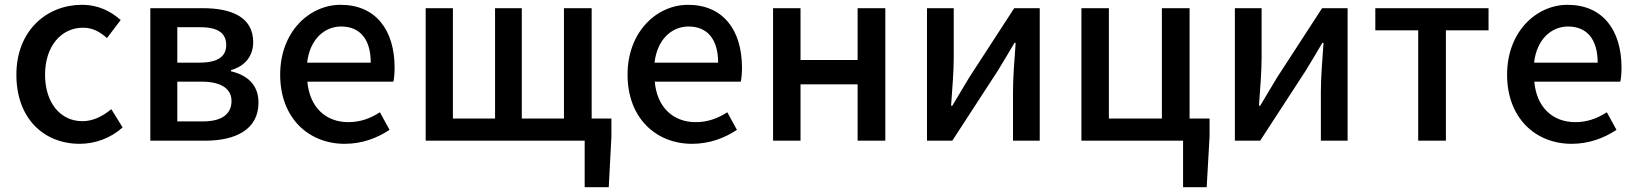

<svg xmlns="http://www.w3.org/2000/svg" viewBox="-20 -584 6793 797"><path d="M311 13C374 13 439 -10 489 -55L442 -131C409 -103 368 -81 322 -81C230 -81 167 -158 167 -274C167 -391 233 -469 325 -469C363 -469 394 -453 424 -426L481 -501C441 -536 390 -564 320 -564C175 -564 48 -458 48 -274C48 -92 162 13 311 13Z M604 0H832C959 0 1053 -47 1053 -158C1053 -235 1003 -273 939 -288V-293C998 -310 1031 -352 1031 -409C1031 -512 943 -550 822 -550H604ZM716 -324V-471H812C888 -471 919 -444 919 -397C919 -352 888 -324 808 -324ZM716 -80V-245H818C900 -245 941 -214 941 -165C941 -112 903 -80 822 -80Z M1411 13C1483 13 1546 -11 1597 -45L1557 -118C1517 -92 1475 -77 1426 -77C1331 -77 1265 -140 1256 -245H1613C1616 -258 1618 -281 1618 -303C1618 -459 1540 -564 1394 -564C1265 -564 1143 -453 1143 -274C1143 -93 1262 13 1411 13ZM1255 -324C1266 -421 1327 -474 1396 -474C1476 -474 1519 -419 1519 -324Z M2436 -92V-550H2321V-92H2146V-550H2035V-92H1860V-550H1747V0H2407V193H2507L2518 -18V-92Z M2853 13C2925 13 2988 -11 3039 -45L2999 -118C2959 -92 2917 -77 2868 -77C2773 -77 2707 -140 2698 -245H3055C3058 -258 3060 -281 3060 -303C3060 -459 2982 -564 2836 -564C2707 -564 2585 -453 2585 -274C2585 -93 2704 13 2853 13ZM2697 -324C2708 -421 2769 -474 2838 -474C2918 -474 2961 -419 2961 -324Z M3189 0H3303V-234H3540V0H3655V-550H3540V-335H3303V-550H3189Z M3828 0H3933L4121 -289C4141 -321 4171 -372 4191 -406H4196C4191 -335 4185 -262 4185 -205V0H4296V-550H4190L4003 -262C3984 -229 3952 -178 3933 -145H3928C3933 -215 3939 -288 3939 -345V-550H3828Z M4918 -92V-550H4803V-92H4583V-550H4469V0H4891V193H4989L5001 -18V-92Z M5106 0H5211L5399 -289C5419 -321 5449 -372 5469 -406H5474C5469 -335 5463 -262 5463 -205V0H5574V-550H5468L5281 -262C5262 -229 5230 -178 5211 -145H5206C5211 -215 5217 -288 5217 -345V-550H5106Z M5867 0H5982V-458H6159V-550H5689V-458H5867Z M6504 13C6576 13 6639 -11 6690 -45L6650 -118C6610 -92 6568 -77 6519 -77C6424 -77 6358 -140 6349 -245H6706C6709 -258 6711 -281 6711 -303C6711 -459 6633 -564 6487 -564C6358 -564 6236 -453 6236 -274C6236 -93 6355 13 6504 13ZM6348 -324C6359 -421 6420 -474 6489 -474C6569 -474 6612 -419 6612 -324Z"/></svg>

Font: Noto Sans CJK JP Medium
Style: Regular
Weight: 500
Designer: Ryoko NISHIZUKA (kana & ideographs); Paul D. Hunt (Latin, Greek & Cyrillic); Wenlong ZHANG (bopomofo); Sandoll Communica
Foundry: Adobe Systems Incorporated
Version: Version 1.004;PS 1.004;hotconv 1.0.82;makeotf.lib2.5.63406